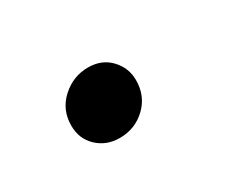

<svg xmlns="http://www.w3.org/2000/svg" viewBox="-39 -210 377 314"><g transform="rotate(-30 150.0 -53.0)"><path d="M122 10Q97 10 80 -6Q63 -22 63 -47Q63 -77 84.5 -96.5Q106 -116 134 -116Q160 -116 176 -99Q192 -82 192 -59Q192 -29 171.5 -9.5Q151 10 122 10Z"/></g></svg>

Font: Source Serif Pro
Style: Italic
Weight: 400
Italic angle: -12°
Designer: Frank Grießhammer
Foundry: Adobe Systems Incorporated
Version: Version 3.001;hotconv 1.0.111;makeotfexe 2.5.65597